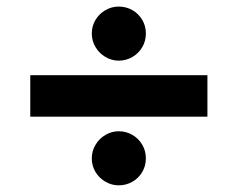

<svg xmlns="http://www.w3.org/2000/svg" viewBox="-20 -553 717 579"><path d="M605.5 -201.2H71.3V-326.2H605.5ZM256.8 -452.1Q256.8 -474.6 268.1 -493.2Q279.3 -511.7 298.1 -522.5Q316.9 -533.2 337.9 -533.2Q360.4 -533.2 379.2 -522.5Q397.9 -511.7 408.9 -493.2Q419.9 -474.6 419.9 -452.1Q419.9 -429.2 408.9 -410.6Q397.9 -392.1 379.2 -381.1Q360.4 -370.1 337.9 -370.1Q316.9 -370.1 298.1 -381.1Q279.3 -392.1 268.1 -410.9Q256.8 -429.7 256.8 -452.1ZM256.8 -75.2Q256.8 -97.7 268.1 -116.5Q279.3 -135.3 298.1 -146.2Q316.9 -157.2 337.9 -157.2Q360.4 -157.2 379.2 -146.2Q397.9 -135.3 408.9 -116.7Q419.9 -98.1 419.9 -75.2Q419.9 -52.7 408.9 -34.2Q397.9 -15.6 379.2 -4.9Q360.4 5.9 337.9 5.9Q316.9 5.9 298.1 -4.9Q279.3 -15.6 268.1 -34.2Q256.8 -52.7 256.8 -75.2Z"/></svg>

Font: Wanted Sans ExtraBold
Style: Regular
Weight: 800
Designer: Original Design by Kil Hyung-jin and Kang Hanbin, Wanted Lab, Inc; Hangeul from Source Han Sans by Jang Soo-young and Ka
Foundry: Wanted Lab, Inc.
Version: Version 1.003